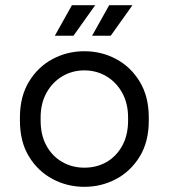

<svg xmlns="http://www.w3.org/2000/svg" viewBox="-20 -708 652 742"><path d="M306 14Q240 14 183.5 -16Q127 -46 92 -103Q57 -160 57 -242V-254Q57 -335 92 -392.5Q127 -450 183.5 -480Q240 -510 306 -510Q372 -510 428.5 -480Q485 -450 520 -392.5Q555 -335 555 -254V-242Q555 -160 520 -103Q485 -46 428.5 -16Q372 14 306 14ZM306 -60Q354 -60 392 -82Q430 -104 452.5 -145Q475 -186 475 -242V-254Q475 -308 452.5 -349Q430 -390 391.5 -413Q353 -436 306 -436Q259 -436 220.5 -413Q182 -390 159.5 -349Q137 -308 137 -254V-242Q137 -186 159.5 -145Q182 -104 220.5 -82Q259 -60 306 -60ZM336 -570 402 -688H492L408 -570ZM192 -570 258 -688H348L264 -570Z"/></svg>

Font: Space Mono
Style: Regular
Weight: 400
Monospace: yes
Designer: Colophon Foundry + Benjamin Critton
Foundry: Colophon Foundry & Benjamin Critton
Version: Version 1.003; ttfautohint (v1.8.4.7-5d5b)